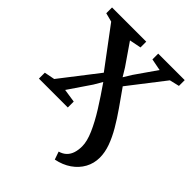

<svg xmlns="http://www.w3.org/2000/svg" viewBox="-222 -660 1022 1022"><g transform="rotate(45 288.5 -149.0)"><path d="M373 245 357.5 200.5Q382 193.5 397.2 178.5Q412.5 163.5 419.5 141.5Q426.5 119.5 426.5 92Q426.5 54.5 404.2 3.5Q382 -47.5 344.8 -107Q307.5 -166.5 263.5 -229.5L236 -182.5L150 -56L226 -44.5V0H8.5V-44.5L67.5 -56L230.5 -266.5L66 -486.5L16 -499.5V-543H273.5V-499.5L207.5 -486.5L290.5 -366L318.5 -320L346 -365L430.5 -486.5L363.5 -499.5V-543H563V-499.5L508 -486.5L353 -286.5Q388 -237 420.8 -190.2Q453.5 -143.5 479.5 -99Q505.5 -54.5 520.5 -12.8Q535.5 29 535.5 68Q535.5 111.5 515.5 148Q495.5 184.5 459 209.8Q422.5 235 373 245Z"/></g></svg>

Font: Merriweather 48pt SemiBold
Style: Regular
Weight: 600
Version: Version 2.100